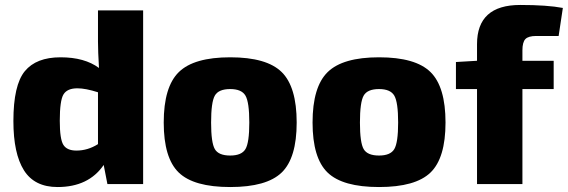

<svg xmlns="http://www.w3.org/2000/svg" viewBox="-20 -742 2289 774"><path d="M557 -700V0H413L398 -77Q337 12 212 12Q119 12 76.5 -55.5Q34 -123 34 -254Q34 -399 80 -455Q126 -511 224 -511Q321 -511 379 -468Q375 -536 375 -574V-700ZM375 -161V-370Q325 -386 292 -386Q251 -386 236 -361.5Q221 -337 221 -255Q221 -181 235.5 -158Q250 -135 288 -135Q334 -135 375 -161Z M908 -511Q1055 -511 1115.5 -451.5Q1176 -392 1176 -248Q1176 -105 1115.5 -46.5Q1055 12 908 12Q761 12 700.5 -46.5Q640 -105 640 -248Q640 -392 701 -451.5Q762 -511 908 -511ZM908 -383Q861 -383 846 -356.5Q831 -330 831 -248Q831 -167 846 -141Q861 -115 908 -115Q954 -115 969.5 -141Q985 -167 985 -248Q985 -330 969.5 -356.5Q954 -383 908 -383Z M1508 -511Q1655 -511 1715.5 -451.5Q1776 -392 1776 -248Q1776 -105 1715.5 -46.5Q1655 12 1508 12Q1361 12 1300.5 -46.5Q1240 -105 1240 -248Q1240 -392 1301 -451.5Q1362 -511 1508 -511ZM1508 -383Q1461 -383 1446 -356.5Q1431 -330 1431 -248Q1431 -167 1446 -141Q1461 -115 1508 -115Q1554 -115 1569.5 -141Q1585 -167 1585 -248Q1585 -330 1569.5 -356.5Q1554 -383 1508 -383Z M2232 -597H2142Q2110 -597 2098 -584.5Q2086 -572 2086 -539V-497H2212V-383H2086V0H1903V-383H1818V-492L1903 -497V-564Q1903 -722 2077 -722Q2186 -722 2249 -710Z"/></svg>

Font: Ezarion Extra Bold
Style: Regular
Weight: 800
Designer: Natanael Gama
Version: Version 1.001;PS 001.001;hotconv 1.0.70;makeotf.lib2.5.58329